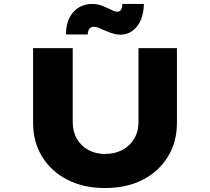

<svg xmlns="http://www.w3.org/2000/svg" viewBox="-20 -943 1060 969"><path d="M510 6Q402 6 320 -36Q238 -78 192.5 -152.5Q147 -227 147 -322V-700H347V-327Q347 -279 368 -242.5Q389 -206 426 -186Q463 -166 509 -166Q559 -166 597 -186Q635 -206 657 -242.5Q679 -279 679 -327V-700H873V-322Q873 -227 827.5 -152.5Q782 -78 701 -36Q620 6 510 6ZM588 -768Q570 -768 551 -773.5Q532 -779 507 -790Q488 -799 476 -803.5Q464 -808 454 -808Q439 -808 431 -797.5Q423 -787 423 -769H313Q313 -840 349.5 -881.5Q386 -923 447 -923Q463 -923 479.5 -919Q496 -915 526 -901Q543 -892 553 -888Q563 -884 572 -884Q585 -884 591.5 -895Q598 -906 597 -923H706Q706 -880 691.5 -844.5Q677 -809 650 -788.5Q623 -768 588 -768Z"/></svg>

Font: Lexend Tera ExtraBold
Style: Regular
Weight: 800
Designer: Bonnie Shaver-Troup, Thomas Jockin
Foundry: Lexend
Version: Version 1.007